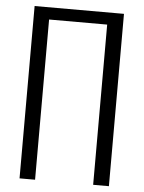

<svg xmlns="http://www.w3.org/2000/svg" viewBox="-56 -855 672 899"><g transform="rotate(5 280.0 -405.0)"><path d="M70 0V-810H490V0H416V-753H143V0Z"/></g></svg>

Font: Oswald Light
Style: Regular
Weight: 300
Designer: Vernon Adams
Foundry: Vernon Adams
Version: Version 4.103;gftools[0.9.33.dev8+g029e19f]